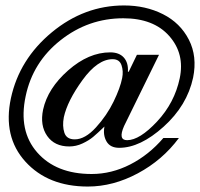

<svg xmlns="http://www.w3.org/2000/svg" viewBox="-20 -666 735 704"><path d="M688 -381Q666 -279 580 -201.5Q494 -124 417 -124Q384 -124 370.5 -147.5Q357 -171 363 -202Q337 -177 321.5 -164Q306 -151 282.5 -140Q259 -129 234 -129Q180 -129 153 -167.5Q126 -206 138 -264Q155 -342 230 -408Q305 -474 384 -474Q417 -474 434 -455Q451 -436 449 -403H452L482 -465H563L435 -204Q412 -152 446 -152Q492 -152 556 -220.5Q620 -289 639 -379Q658 -469 600.5 -534Q543 -599 432 -599Q304 -599 202 -518.5Q100 -438 74 -313Q47 -186 116.5 -107Q186 -28 316 -28Q389 -28 457.5 -63Q526 -98 579 -160H636Q576 -79 485.5 -30.5Q395 18 302 18Q156 18 73 -73.5Q-10 -165 20 -306Q51 -449 170 -547.5Q289 -646 435 -646Q514 -646 577.5 -614Q641 -582 672.5 -520.5Q704 -459 688 -381ZM428 -380Q433 -405 425.5 -427Q418 -449 393 -449Q338 -449 282.5 -372.5Q227 -296 214 -236Q208 -204 216 -179.5Q224 -155 254 -155Q292 -155 332 -199Q372 -243 396.5 -293.5Q421 -344 428 -380Z"/></svg>

Font: GFS Artemisia
Style: Bold Italic
Weight: 700
Italic angle: -12°
Designer: Designed by Takis Katsoulidis and George D. Matthiopoulos.
Foundry: Designed by Takis Katsoulidis and George D. Matthiopoulos.
Version: Version 1.0